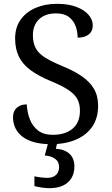

<svg xmlns="http://www.w3.org/2000/svg" viewBox="-20 -744 584 1004"><path d="M247 10Q198 10 160.5 0Q123 -10 98 -29Q73 -48 60.5 -74Q48 -100 48 -131Q48 -151 56.5 -166Q65 -181 81 -189.5Q97 -198 120 -198Q122 -157 136 -120.5Q150 -84 179 -61.5Q208 -39 255 -39Q322 -39 360 -71.5Q398 -104 398 -165Q398 -202 383.5 -227.5Q369 -253 335.5 -275Q302 -297 243 -321Q181 -347 140 -377Q99 -407 79 -447.5Q59 -488 59 -543Q59 -600 87.5 -640.5Q116 -681 165.5 -702.5Q215 -724 278 -724Q338 -724 379.5 -708Q421 -692 443 -666.5Q465 -641 465 -612Q465 -580 443.5 -563.5Q422 -547 386 -547Q386 -578 375.5 -607Q365 -636 340.5 -655Q316 -674 274 -674Q216 -674 184 -643Q152 -612 152 -560Q152 -520 166.5 -492.5Q181 -465 215 -443.5Q249 -422 307 -398Q366 -374 407.5 -345.5Q449 -317 471 -280Q493 -243 493 -191Q493 -127 463 -82.5Q433 -38 377.5 -14Q322 10 247 10ZM237 240Q221 240 199.5 237Q178 234 160 229V178Q178 182 196.5 184Q215 186 228 186Q257 186 273 170.5Q289 155 289 130Q289 101 267.5 86Q246 71 214 69L235 -9H282L272 34Q305 36 326.5 48Q348 60 358.5 79.5Q369 99 369 126Q369 179 335 209.5Q301 240 237 240Z"/></svg>

Font: Noto Serif Ethiopic
Style: Regular
Weight: 400
Designer: Monotype Design Team
Foundry: Monotype Imaging Inc.
Version: Version 2.102